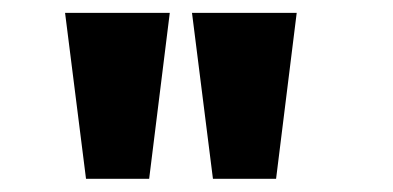

<svg xmlns="http://www.w3.org/2000/svg" viewBox="-20 -777 610 298"><path d="M81 -757H243.5L211.5 -499.5H113.5ZM278 -757H440.5L408.5 -499.5H310.5Z"/></svg>

Font: League Mono Narrow ExtraBold
Style: Regular
Weight: 800
Width: 3
Designer: Tyler Finck
Foundry: The League of Moveable Type / Tyler Finck
Version: Version 2.210